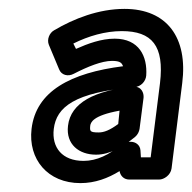

<svg xmlns="http://www.w3.org/2000/svg" viewBox="-20 -643 432 432"><path d="M168 -281C120 -281 96 -311 101 -353C107 -402 147 -435 283 -447C297 -448 308 -460 309 -473C312 -516 293 -556 238 -556C208 -556 178 -545 151 -533L145 -545C179 -562 217 -573 254 -573C322 -573 350 -540 340 -456L319 -289H297L296 -305C295 -317 285 -324 274 -324H270C264 -324 257 -321 252 -317C226 -295 198 -281 168 -281ZM161 -231C194 -231 223 -242 249 -258C251 -247 259 -239 271 -239H338C349 -239 364 -249 366 -264L390 -456C403 -558 356 -623 260 -623C202 -623 146 -601 102 -575C91 -569 85 -554 90 -542L113 -487C118 -474 133 -470 146 -477C177 -493 209 -506 232 -506C251 -506 254 -501 257 -494C139 -479 61 -438 51 -353C43 -285 87 -231 161 -231ZM196 -295C228 -295 257 -313 284 -335C290 -340 293 -347 294 -353L303 -423C304 -433 299 -450 278 -448C193 -439 139 -412 133 -360C128 -318 158 -295 196 -295ZM202 -345C182 -345 182 -348 183 -360C184 -367 188 -383 249 -394L246 -364C227 -350 214 -345 202 -345Z"/></svg>

Font: Falling Sky
Style: OuObl
Weight: 400
Designer: Paul D. Hunt
Foundry: Adobe Systems Incorporated
Version: Version 1.02